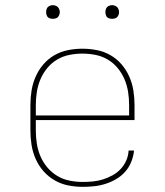

<svg xmlns="http://www.w3.org/2000/svg" viewBox="-20 -717 640 745"><path d="M301 8Q273 8 245 2.5Q217 -3 192.5 -17Q168 -31 149 -52.5Q130 -74 118.5 -100Q107 -126 102.5 -154Q98 -182 98 -210V-310Q98 -338 102.5 -366Q107 -394 118.5 -420Q130 -446 148.5 -467.5Q167 -489 191.5 -503Q216 -517 244 -522.5Q272 -528 300 -528Q328 -528 356 -522.5Q384 -517 408.5 -503Q433 -489 451.5 -467.5Q470 -446 481.5 -420Q493 -394 497.5 -366Q502 -338 502 -310V-251H119V-210Q119 -184 123 -159Q127 -134 137 -110.5Q147 -87 164 -67Q181 -47 203 -34Q225 -21 250.5 -16Q276 -11 301 -11Q321 -11 341 -13Q361 -15 380 -21Q399 -27 417 -37Q435 -47 448.5 -61.5Q462 -76 470 -94.5Q478 -113 479 -133H500Q498 -111 489.5 -89.5Q481 -68 466 -51Q451 -34 431.5 -22.5Q412 -11 390.5 -4Q369 3 346.5 5.5Q324 8 301 8ZM119 -269H481V-310Q481 -335 477 -360.5Q473 -386 463 -409.5Q453 -433 436.5 -453Q420 -473 398 -486Q376 -499 350.5 -504Q325 -509 300 -509Q275 -509 249.5 -504Q224 -499 202 -486Q180 -473 163.5 -453Q147 -433 137 -409.5Q127 -386 123 -360.5Q119 -335 119 -310ZM415 -644Q410 -644 404.5 -645.5Q399 -647 395.5 -650.5Q392 -654 390.5 -659.5Q389 -665 389 -670Q389 -675 390.5 -680.5Q392 -686 395.5 -689.5Q399 -693 404.5 -695Q410 -697 415 -697Q420 -697 425.5 -695Q431 -693 434.5 -689.5Q438 -686 440 -680.5Q442 -675 442 -670Q442 -665 440 -659.5Q438 -654 434.5 -650.5Q431 -647 425.5 -645.5Q420 -644 415 -644ZM185 -644Q180 -644 174.5 -645.5Q169 -647 165.5 -650.5Q162 -654 160.5 -659.5Q159 -665 159 -670Q159 -675 160.5 -680.5Q162 -686 165.5 -689.5Q169 -693 174.5 -695Q180 -697 185 -697Q190 -697 195.5 -695Q201 -693 204.5 -689.5Q208 -686 210 -680.5Q212 -675 212 -670Q212 -665 210 -659.5Q208 -654 204.5 -650.5Q201 -647 195.5 -645.5Q190 -644 185 -644Z"/></svg>

Font: Iosevka Etoile Thin
Style: Regular
Weight: 100
Designer: Belleve Invis
Foundry: Belleve Invis
Version: Version 22.1.2; ttfautohint (v1.8.4)